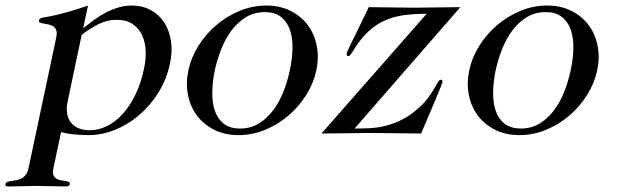

<svg xmlns="http://www.w3.org/2000/svg" viewBox="-116 -482 2248 696"><path d="M129.4 -115.2Q123.5 -88.4 127.7 -68.4Q131.8 -48.3 143.1 -35.4Q154.3 -22.5 171.4 -16.1Q188.5 -9.8 208.5 -9.8Q241.2 -9.8 272.2 -25.1Q303.2 -40.5 329.3 -69.6Q355.5 -98.6 375.5 -140.1Q395.5 -181.6 406.2 -233.9Q413.1 -264.2 412.1 -295.7Q411.1 -327.1 399.9 -352.5Q388.7 -377.9 366 -394Q343.3 -410.2 306.6 -410.2Q273.4 -410.2 244.1 -396Q214.8 -381.8 180.2 -356ZM185.5 -379.9Q206.1 -396 226.6 -410.9Q247.1 -425.8 268.8 -437Q290.5 -448.2 313.7 -455.1Q336.9 -461.9 361.8 -461.9Q399.9 -461.9 429.9 -445.8Q460 -429.7 478.8 -401.1Q497.6 -372.6 503.7 -334.2Q509.8 -295.9 500 -251Q487.8 -193.8 458.3 -146.5Q428.7 -99.1 388.4 -64.7Q348.1 -30.3 300.5 -11.2Q252.9 7.8 204.6 7.8Q189.5 7.8 174.1 6.8Q158.7 5.9 145.5 4.4Q132.3 2.9 121.8 0.7Q111.3 -1.5 105.5 -3.9L77.6 127.9Q74.2 143.6 77.6 152.3Q81.1 161.1 88.1 165.5Q95.2 169.9 104.2 171.4Q113.3 172.9 120.8 174.1Q128.4 175.3 133.3 177.5Q138.2 179.7 137.2 186Q136.2 190.4 132.3 192.1Q128.4 193.8 120.1 193.8Q91.3 193.8 67.1 192.9Q43 191.9 18.6 191.9Q-5.4 191.9 -30.3 192.9Q-55.2 193.8 -83.5 193.8Q-91.8 193.8 -94.5 192.1Q-97.2 190.4 -96.2 186Q-95.2 179.7 -89.4 177.5Q-83.5 175.3 -75.4 174.1Q-67.4 172.9 -57.9 171.4Q-48.3 169.9 -39.3 165.5Q-30.3 161.1 -23.2 152.3Q-16.1 143.6 -12.7 127.9L87.9 -346.2Q91.3 -362.8 87.9 -372.3Q84.5 -381.8 76.9 -386.7Q69.3 -391.6 60.1 -393.3Q50.8 -395 42.7 -396.5Q34.7 -397.9 29.3 -400.1Q23.9 -402.3 25.4 -408.2Q26.4 -412.6 29.5 -414.6Q32.7 -416.5 39.8 -418.2Q46.9 -419.9 59.3 -421.9Q71.8 -423.8 91.1 -428.5Q110.4 -433.1 137.9 -440.9Q165.5 -448.7 203.1 -461.9Z M749 7.8Q699.2 7.8 660.6 -11.5Q622.1 -30.8 597.9 -63.2Q573.7 -95.7 565.4 -138.2Q557.1 -180.7 566.9 -227.1Q576.7 -273.4 603.3 -315.9Q629.9 -358.4 668 -390.9Q706.1 -423.3 752.7 -442.6Q799.3 -461.9 849.1 -461.9Q898.9 -461.9 937.3 -442.6Q975.6 -423.3 999.8 -390.9Q1023.9 -358.4 1032.2 -315.9Q1040.5 -273.4 1030.8 -227.1Q1021 -180.7 994.4 -138.2Q967.8 -95.7 929.9 -63.2Q892.1 -30.8 845.5 -11.5Q798.8 7.8 749 7.8ZM754.4 -16.1Q792 -16.1 821.5 -33.9Q851.1 -51.8 873.5 -81.3Q896 -110.8 911.1 -148.9Q926.3 -187 934.6 -227.1Q943.4 -267.1 944.3 -305.2Q945.3 -343.3 935.3 -372.8Q925.3 -402.3 903.3 -420.2Q881.3 -438 843.8 -438Q806.2 -438 776.4 -420.2Q746.6 -402.3 724.1 -372.8Q701.7 -343.3 686.5 -305.2Q671.4 -267.1 662.6 -227.1Q654.3 -187 653.6 -148.9Q652.8 -110.8 662.6 -81.3Q672.4 -51.8 694.6 -33.9Q716.8 -16.1 754.4 -16.1Z M1169.4 -16.1Q1195.8 -16.1 1223.6 -17.3Q1251.5 -18.6 1280.5 -25.6Q1309.6 -32.7 1339.8 -47.6Q1370.1 -62.5 1400.9 -89.8Q1421.9 -108.4 1435.3 -126.7Q1448.7 -145 1457.3 -159.7Q1465.8 -174.3 1471.2 -183.6Q1476.6 -192.9 1481.4 -192.9Q1489.7 -192.9 1487.8 -183.1Q1487.3 -181.2 1483.2 -170.9Q1479 -160.6 1472.7 -145Q1466.3 -129.4 1458.3 -110.4Q1450.2 -91.3 1441.7 -71.3Q1433.1 -51.3 1425 -32.2Q1417 -13.2 1410.6 2Q1365.2 2 1320.8 1Q1276.4 0 1231 0Q1185.1 0 1139.9 1Q1094.7 2 1049.3 2L1430.7 -432.1Q1385.3 -432.1 1348.1 -427Q1311 -421.9 1279.5 -408Q1248 -394 1221.2 -369.6Q1194.3 -345.2 1169.9 -307.1Q1164.6 -298.3 1160.9 -292.7Q1157.2 -287.1 1154.8 -283.9Q1152.3 -280.8 1150.4 -279.8Q1148.4 -278.8 1146 -278.8Q1142.1 -278.8 1141.1 -282Q1140.1 -285.2 1141.1 -289.1Q1141.6 -292 1146 -301.8Q1150.4 -311.5 1157.2 -325.7Q1164.1 -339.8 1172.6 -356.9Q1181.2 -374 1189.7 -391.8Q1198.2 -409.7 1206.5 -426.3Q1214.8 -442.9 1220.7 -456.1Q1262.2 -456.1 1303.5 -455.1Q1344.7 -454.1 1386.2 -454.1Q1427.7 -454.1 1469.5 -455.1Q1511.2 -456.1 1552.7 -456.1Z M1767.1 7.8Q1717.3 7.8 1678.7 -11.5Q1640.1 -30.8 1616 -63.2Q1591.8 -95.7 1583.5 -138.2Q1575.2 -180.7 1585 -227.1Q1594.7 -273.4 1621.3 -315.9Q1647.9 -358.4 1686 -390.9Q1724.1 -423.3 1770.8 -442.6Q1817.4 -461.9 1867.2 -461.9Q1917 -461.9 1955.3 -442.6Q1993.7 -423.3 2017.8 -390.9Q2042 -358.4 2050.3 -315.9Q2058.6 -273.4 2048.8 -227.1Q2039.1 -180.7 2012.5 -138.2Q1985.8 -95.7 1948 -63.2Q1910.2 -30.8 1863.5 -11.5Q1816.9 7.8 1767.1 7.8ZM1772.5 -16.1Q1810.1 -16.1 1839.6 -33.9Q1869.1 -51.8 1891.6 -81.3Q1914.1 -110.8 1929.2 -148.9Q1944.3 -187 1952.6 -227.1Q1961.4 -267.1 1962.4 -305.2Q1963.4 -343.3 1953.4 -372.8Q1943.4 -402.3 1921.4 -420.2Q1899.4 -438 1861.8 -438Q1824.2 -438 1794.4 -420.2Q1764.6 -402.3 1742.2 -372.8Q1719.7 -343.3 1704.6 -305.2Q1689.5 -267.1 1680.7 -227.1Q1672.4 -187 1671.6 -148.9Q1670.9 -110.8 1680.7 -81.3Q1690.4 -51.8 1712.6 -33.9Q1734.9 -16.1 1772.5 -16.1Z"/></svg>

Font: XB Zar
Style: Italic
Weight: 400
Italic angle: -12°
Designer: Behnam
Foundry: Irmug
Version: Version 8.005 2009